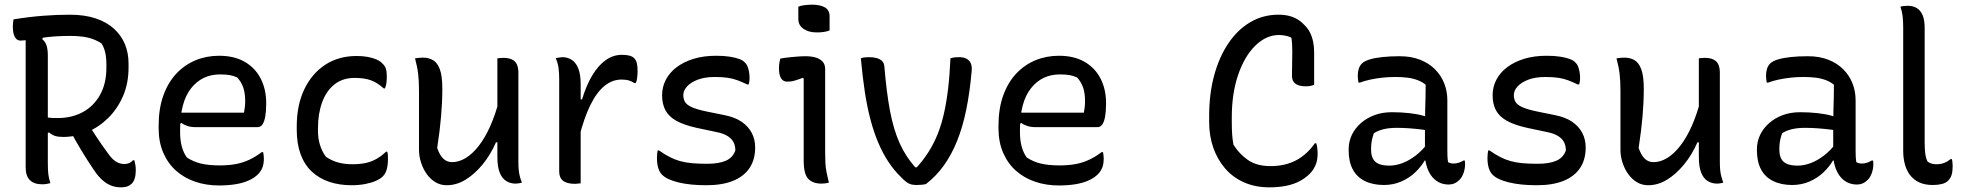

<svg xmlns="http://www.w3.org/2000/svg" viewBox="-20 -783 8430 823"><path d="M350 -265Q372 -229 394 -195.5Q416 -162 442 -127Q459 -102 476 -91Q493 -80 513 -80Q525 -80 534 -84Q543 -88 550 -96H556Q559 -85 560.5 -75Q562 -65 562 -53Q562 -33 557.5 -18.5Q553 -4 545 4Q537 12 526 16Q515 20 498 20Q476 20 456.5 12.5Q437 5 418.5 -11.5Q400 -28 382 -55Q353 -98 328 -139.5Q303 -181 280 -224ZM38 -700Q106 -711 165.5 -715.5Q225 -720 279 -720Q343 -720 390.5 -704Q438 -688 469 -659.5Q500 -631 515.5 -593.5Q531 -556 531 -511V-493Q531 -426 507.5 -371.5Q484 -317 444 -277.5Q404 -238 354 -217Q304 -196 251 -196Q229 -196 215.5 -200.5Q202 -205 191 -215L165 -210V-285Q177 -280 190 -278.5Q203 -277 227 -277Q288 -277 335 -302.5Q382 -328 409 -376.5Q436 -425 436 -492V-506Q436 -536 431 -558Q426 -580 415 -597Q387 -615 356 -622Q325 -629 280 -629Q227 -629 184 -624Q141 -619 111.5 -614Q82 -609 68 -609Q52 -609 43.5 -624.5Q35 -640 35 -670Q35 -679 36 -686Q37 -693 38 -700ZM196 2Q187 4 179.5 5.5Q172 7 161 7Q126 7 108 -11Q90 -29 90 -66Q90 -138 90 -210.5Q90 -283 90 -355.5Q90 -428 90 -500.5Q90 -573 90 -645H174L161 -615Q174 -605 179.5 -588Q185 -571 185 -545Q185 -472 185 -395.5Q185 -319 185 -241.5Q185 -164 185 -87Q185 -56 187 -37.5Q189 -19 196 2Z M919 -544Q984 -544 1029 -518Q1074 -492 1097.5 -446Q1121 -400 1121 -342V-338Q1121 -306 1117 -283.5Q1113 -261 1105 -249.5Q1097 -238 1085 -238H818Q799 -238 783.5 -243Q768 -248 758 -256L740 -246V-300H1026Q1028 -312 1029.5 -324Q1031 -336 1031 -348Q1031 -383 1023 -407Q1015 -431 997 -451Q981 -458 965 -461Q949 -464 923 -464Q846 -464 799 -404.5Q752 -345 752 -227V-216Q752 -183 759 -156Q766 -129 781 -108Q808 -90 841 -82Q874 -74 922 -74Q959 -74 989.5 -79.5Q1020 -85 1048 -98Q1076 -111 1102 -131H1108Q1109 -125 1110 -118.5Q1111 -112 1111 -103Q1111 -80 1104.5 -64Q1098 -48 1086 -36Q1070 -20 1045 -9Q1020 2 988 7Q956 12 919 12Q864 12 817 -4Q770 -20 735 -51Q700 -82 680 -128Q660 -174 660 -233V-244Q660 -317 680 -373Q700 -429 735.5 -467Q771 -505 818 -524.5Q865 -544 919 -544Z M1509 -543Q1535 -543 1556.5 -539Q1578 -535 1594 -528Q1610 -521 1620 -510Q1630 -501 1634 -488.5Q1638 -476 1638 -455Q1638 -440 1636.5 -428Q1635 -416 1630 -404H1625Q1597 -429 1569.5 -439Q1542 -449 1500 -449Q1449 -449 1414 -421.5Q1379 -394 1361 -345Q1343 -296 1343 -234V-220Q1343 -190 1351.5 -162Q1360 -134 1377 -111Q1402 -94 1429.5 -86.5Q1457 -79 1490 -79Q1523 -79 1548 -84.5Q1573 -90 1594 -102Q1615 -114 1635 -133H1640Q1642 -126 1642.5 -119Q1643 -112 1643 -102Q1643 -77 1638 -58Q1633 -39 1621 -27Q1610 -16 1590.5 -7.5Q1571 1 1544.5 6Q1518 11 1487 11Q1435 11 1391.5 -3.5Q1348 -18 1316.5 -47.5Q1285 -77 1268.5 -122Q1252 -167 1252 -226V-241Q1252 -332 1284 -399.5Q1316 -467 1373.5 -505Q1431 -543 1509 -543Z M1792 -536Q1818 -536 1836.5 -525Q1855 -514 1865.5 -485.5Q1876 -457 1876 -403Q1876 -371 1874.5 -341.5Q1873 -312 1870.5 -282.5Q1868 -253 1864 -221Q1860 -189 1854 -149Q1864 -119 1879.5 -103.5Q1895 -88 1918 -88Q1947 -88 1976 -105.5Q2005 -123 2032 -157.5Q2059 -192 2081.5 -242.5Q2104 -293 2121 -359V-173H2106Q2083 -120 2049 -78.5Q2015 -37 1976 -13Q1937 11 1895 11Q1868 11 1846.5 -2Q1825 -15 1809.5 -36.5Q1794 -58 1785 -85.5Q1776 -113 1776 -141Q1776 -184 1776 -226Q1776 -268 1776 -310.5Q1776 -353 1776 -394Q1776 -435 1772.5 -465.5Q1769 -496 1759 -533Q1768 -534 1775.5 -535Q1783 -536 1792 -536ZM2137 -535Q2160 -535 2174.5 -528Q2189 -521 2195.5 -507Q2202 -493 2202 -472Q2202 -405 2202 -341Q2202 -277 2202 -215Q2202 -153 2202 -91Q2202 -70 2203.5 -54.5Q2205 -39 2208.5 -26Q2212 -13 2217 0Q2213 1 2208 2Q2203 3 2198.5 3.5Q2194 4 2189 4Q2168 4 2150 -7Q2132 -18 2122 -43Q2112 -68 2112 -111Q2112 -183 2112 -254.5Q2112 -326 2112 -396Q2112 -466 2112 -533Q2117 -534 2120.5 -534Q2124 -534 2128.5 -534.5Q2133 -535 2137 -535Z M2461 -357H2475Q2493 -417 2518.5 -459.5Q2544 -502 2576 -525Q2608 -548 2646 -548Q2665 -548 2678 -544.5Q2691 -541 2698 -534Q2706 -526 2709.5 -513.5Q2713 -501 2713 -479Q2713 -472 2712.5 -465Q2712 -458 2711.5 -452Q2711 -446 2709.5 -439.5Q2708 -433 2705 -427H2699Q2689 -434 2676 -438Q2663 -442 2644 -442Q2605 -442 2571.5 -415Q2538 -388 2510.5 -332.5Q2483 -277 2461 -189ZM2469 3Q2464 3 2460 3.5Q2456 4 2452.5 4.5Q2449 5 2445 5Q2427 5 2414 1.5Q2401 -2 2393 -8.5Q2385 -15 2381 -25Q2377 -35 2377 -47Q2377 -89 2377 -129Q2377 -169 2377 -208.5Q2377 -248 2377 -287Q2377 -326 2377 -364.5Q2377 -403 2377 -442Q2377 -472 2374 -493Q2371 -514 2362 -534Q2367 -535 2372 -535.5Q2377 -536 2381.5 -537Q2386 -538 2390 -538Q2412 -538 2430 -527Q2448 -516 2458.5 -490.5Q2469 -465 2469 -422Q2469 -378 2469 -335Q2469 -292 2469 -248.5Q2469 -205 2469 -162.5Q2469 -120 2469 -78.5Q2469 -37 2469 3Z M3012 -81Q3061 -81 3091 -94Q3121 -107 3132 -138Q3132 -159 3124 -174Q3116 -189 3098.5 -200Q3081 -211 3051 -217L2966 -235Q2912 -247 2879.5 -265Q2847 -283 2832.5 -310Q2818 -337 2818 -375Q2818 -410 2834 -441Q2850 -472 2880.5 -495Q2911 -518 2953.5 -531Q2996 -544 3050 -544Q3084 -544 3108.5 -540Q3133 -536 3149 -530Q3165 -524 3172 -516Q3180 -509 3184 -499Q3188 -489 3190.5 -476Q3193 -463 3193 -447Q3193 -441 3192 -434Q3191 -427 3189 -421H3183Q3162 -431 3142.5 -438.5Q3123 -446 3100 -449.5Q3077 -453 3044 -453Q3001 -453 2971 -441.5Q2941 -430 2925 -412.5Q2909 -395 2909 -375Q2909 -359 2916 -346.5Q2923 -334 2944.5 -324Q2966 -314 3009 -305L3083 -290Q3130 -281 3159 -261Q3188 -241 3202.5 -213Q3217 -185 3217 -151Q3217 -99 3193 -63Q3169 -27 3122.5 -8Q3076 11 3008 11Q2973 11 2943 8Q2913 5 2888.5 -1Q2864 -7 2846.5 -15Q2829 -23 2818 -34Q2807 -45 2801.5 -63Q2796 -81 2796 -106Q2796 -117 2797 -124.5Q2798 -132 2799 -138H2805Q2829 -121 2850.5 -110Q2872 -99 2895 -92.5Q2918 -86 2946 -83.5Q2974 -81 3012 -81Z M3425 -95Q3425 -125 3425 -160Q3425 -195 3425 -232Q3425 -269 3425 -306Q3425 -343 3425 -379Q3425 -415 3425 -447L3420 -449Q3412 -446 3403.5 -443Q3395 -440 3386.5 -437.5Q3378 -435 3370 -434Q3362 -433 3354 -433Q3337 -433 3328 -447.5Q3319 -462 3319 -490Q3319 -501 3320.5 -512Q3322 -523 3325 -532Q3336 -534 3347.5 -535.5Q3359 -537 3370 -538Q3381 -539 3392 -540Q3403 -541 3413 -541.5Q3423 -542 3433 -542Q3457 -542 3476 -536.5Q3495 -531 3506 -519Q3517 -507 3517 -487Q3517 -445 3517 -399.5Q3517 -354 3517 -307.5Q3517 -261 3517 -216Q3517 -171 3517 -130Q3517 -106 3518 -85.5Q3519 -65 3523 -44.5Q3527 -24 3533 0Q3525 2 3517.5 3Q3510 4 3501 4Q3464 4 3444.5 -16.5Q3425 -37 3425 -95ZM3402 -754Q3408 -757 3415 -758.5Q3422 -760 3429.5 -761Q3437 -762 3445.5 -762.5Q3454 -763 3461 -763Q3495 -763 3515.5 -751.5Q3536 -740 3536 -713V-653Q3530 -650 3523.5 -648.5Q3517 -647 3510.5 -646Q3504 -645 3496.5 -644.5Q3489 -644 3481 -644Q3446 -644 3424 -659.5Q3402 -675 3402 -701Z M3704 -538Q3724 -538 3738 -534Q3752 -530 3761 -521.5Q3770 -513 3771 -496Q3780 -387 3795 -307.5Q3810 -228 3836 -170Q3862 -112 3903 -66H3910Q3938 -97 3960 -131.5Q3982 -166 3998.5 -206.5Q4015 -247 4026 -295.5Q4037 -344 4044 -403Q4051 -462 4054 -533Q4063 -536 4072 -537Q4081 -538 4090 -538Q4111 -538 4123.5 -531Q4136 -524 4141.5 -511Q4147 -498 4145 -478Q4137 -388 4122 -314Q4107 -240 4083 -180Q4059 -120 4026 -74Q3993 -28 3949 6Q3941 8 3930 9Q3919 10 3908 10Q3896 10 3886 7.5Q3876 5 3865.5 -2.5Q3855 -10 3842 -24Q3812 -53 3788 -89.5Q3764 -126 3745 -170.5Q3726 -215 3711.5 -269.5Q3697 -324 3687 -389.5Q3677 -455 3670 -533Q3677 -536 3686.5 -537Q3696 -538 3704 -538Z M4519 -544Q4584 -544 4629 -518Q4674 -492 4697.5 -446Q4721 -400 4721 -342V-338Q4721 -306 4717 -283.5Q4713 -261 4705 -249.5Q4697 -238 4685 -238H4418Q4399 -238 4383.5 -243Q4368 -248 4358 -256L4340 -246V-300H4626Q4628 -312 4629.5 -324Q4631 -336 4631 -348Q4631 -383 4623 -407Q4615 -431 4597 -451Q4581 -458 4565 -461Q4549 -464 4523 -464Q4446 -464 4399 -404.5Q4352 -345 4352 -227V-216Q4352 -183 4359 -156Q4366 -129 4381 -108Q4408 -90 4441 -82Q4474 -74 4522 -74Q4559 -74 4589.5 -79.5Q4620 -85 4648 -98Q4676 -111 4702 -131H4708Q4709 -125 4710 -118.5Q4711 -112 4711 -103Q4711 -80 4704.5 -64Q4698 -48 4686 -36Q4670 -20 4645 -9Q4620 2 4588 7Q4556 12 4519 12Q4464 12 4417 -4Q4370 -20 4335 -51Q4300 -82 4280 -128Q4260 -174 4260 -233V-244Q4260 -317 4280 -373Q4300 -429 4335.5 -467Q4371 -505 4418 -524.5Q4465 -544 4519 -544Z M5421 20Q5360 20 5312 -1.5Q5264 -23 5231 -61.5Q5198 -100 5180.5 -150.5Q5163 -201 5163 -260V-286Q5163 -381 5184.5 -460Q5206 -539 5245.5 -597.5Q5285 -656 5339.5 -688Q5394 -720 5460 -720Q5485 -720 5505 -715Q5525 -710 5541 -700.5Q5557 -691 5570 -677Q5586 -662 5595 -644Q5604 -626 5608.5 -605Q5613 -584 5613 -560Q5613 -524 5613 -488.5Q5613 -453 5613 -419Q5607 -417 5598 -415Q5589 -413 5578 -413Q5548 -413 5533 -424Q5518 -435 5518 -458Q5518 -503 5519 -534Q5520 -565 5518.5 -592.5Q5517 -620 5510 -651L5536 -609Q5515 -624 5497 -628.5Q5479 -633 5463 -633Q5407 -633 5360.5 -587Q5314 -541 5287 -461.5Q5260 -382 5260 -280V-259Q5260 -230 5261.5 -208Q5263 -186 5267 -163Q5292 -123 5329.5 -97Q5367 -71 5426 -71Q5489 -71 5536 -96Q5583 -121 5616 -169H5622Q5624 -164 5625 -158.5Q5626 -153 5626.5 -147.5Q5627 -142 5627.5 -136.5Q5628 -131 5628 -126Q5628 -95 5618.5 -74Q5609 -53 5594 -38Q5575 -19 5550 -6Q5525 7 5493 13.5Q5461 20 5421 20Z M6184 -353Q6184 -326 6184 -299.5Q6184 -273 6184 -246Q6184 -219 6184 -192.5Q6184 -166 6184 -139Q6184 -124 6184.5 -112.5Q6185 -101 6187 -88Q6192 -85 6198 -83.5Q6204 -82 6210 -82Q6222 -82 6233 -85.5Q6244 -89 6253 -95H6259Q6259 -91 6259.5 -88Q6260 -85 6260 -80Q6260 -60 6253.5 -41.5Q6247 -23 6236 -12Q6226 -2 6214.5 3Q6203 8 6190 8Q6166 8 6147 -2Q6128 -12 6115 -30Q6102 -48 6095 -72Q6088 -96 6088 -122Q6088 -153 6088 -186Q6088 -219 6088 -243Q6088 -282 6089 -312Q6090 -342 6090.5 -368Q6091 -394 6091 -420Q6076 -432 6056.5 -439.5Q6037 -447 6013.5 -450Q5990 -453 5960 -453Q5931 -453 5904.5 -450Q5878 -447 5854.5 -442Q5831 -437 5809 -429H5803Q5802 -435 5801 -443Q5800 -451 5800 -458Q5800 -474 5804 -487.5Q5808 -501 5818 -511Q5828 -521 5850.5 -528Q5873 -535 5906 -538.5Q5939 -542 5979 -542Q6029 -542 6067 -527Q6105 -512 6131 -486Q6157 -460 6170.5 -426Q6184 -392 6184 -353ZM5857 -142Q5857 -106 5875.5 -89.5Q5894 -73 5935 -73Q5962 -73 5990.5 -83.5Q6019 -94 6048 -116Q6077 -138 6104 -174L6103 -95H6087Q6072 -69 6046.5 -44.5Q6021 -20 5986.5 -5Q5952 10 5912 10Q5865 10 5830.5 -7Q5796 -24 5778.5 -57Q5761 -90 5761 -138V-144Q5761 -176 5774.5 -204.5Q5788 -233 5813 -255Q5838 -277 5871.5 -289.5Q5905 -302 5946 -302Q5986 -302 6021.5 -298Q6057 -294 6082.5 -286.5Q6108 -279 6118 -272Q6124 -267 6127 -259.5Q6130 -252 6131.5 -242Q6133 -232 6133 -217Q6105 -224 6077 -227.5Q6049 -231 6021.5 -233Q5994 -235 5967 -235Q5934 -235 5910 -229Q5886 -223 5869 -212Q5864 -198 5860.5 -182Q5857 -166 5857 -145Z M6572 -81Q6621 -81 6651 -94Q6681 -107 6692 -138Q6692 -159 6684 -174Q6676 -189 6658.5 -200Q6641 -211 6611 -217L6526 -235Q6472 -247 6439.5 -265Q6407 -283 6392.5 -310Q6378 -337 6378 -375Q6378 -410 6394 -441Q6410 -472 6440.5 -495Q6471 -518 6513.5 -531Q6556 -544 6610 -544Q6644 -544 6668.5 -540Q6693 -536 6709 -530Q6725 -524 6732 -516Q6740 -509 6744 -499Q6748 -489 6750.5 -476Q6753 -463 6753 -447Q6753 -441 6752 -434Q6751 -427 6749 -421H6743Q6722 -431 6702.5 -438.5Q6683 -446 6660 -449.5Q6637 -453 6604 -453Q6561 -453 6531 -441.5Q6501 -430 6485 -412.5Q6469 -395 6469 -375Q6469 -359 6476 -346.5Q6483 -334 6504.5 -324Q6526 -314 6569 -305L6643 -290Q6690 -281 6719 -261Q6748 -241 6762.5 -213Q6777 -185 6777 -151Q6777 -99 6753 -63Q6729 -27 6682.5 -8Q6636 11 6568 11Q6533 11 6503 8Q6473 5 6448.5 -1Q6424 -7 6406.5 -15Q6389 -23 6378 -34Q6367 -45 6361.5 -63Q6356 -81 6356 -106Q6356 -117 6357 -124.5Q6358 -132 6359 -138H6365Q6389 -121 6410.5 -110Q6432 -99 6455 -92.5Q6478 -86 6506 -83.5Q6534 -81 6572 -81Z M6942 -536Q6968 -536 6986.5 -525Q7005 -514 7015.5 -485.5Q7026 -457 7026 -403Q7026 -371 7024.5 -341.5Q7023 -312 7020.5 -282.5Q7018 -253 7014 -221Q7010 -189 7004 -149Q7014 -119 7029.5 -103.5Q7045 -88 7068 -88Q7097 -88 7126 -105.5Q7155 -123 7182 -157.5Q7209 -192 7231.5 -242.5Q7254 -293 7271 -359V-173H7256Q7233 -120 7199 -78.5Q7165 -37 7126 -13Q7087 11 7045 11Q7018 11 6996.5 -2Q6975 -15 6959.5 -36.5Q6944 -58 6935 -85.5Q6926 -113 6926 -141Q6926 -184 6926 -226Q6926 -268 6926 -310.5Q6926 -353 6926 -394Q6926 -435 6922.5 -465.5Q6919 -496 6909 -533Q6918 -534 6925.5 -535Q6933 -536 6942 -536ZM7287 -535Q7310 -535 7324.5 -528Q7339 -521 7345.5 -507Q7352 -493 7352 -472Q7352 -405 7352 -341Q7352 -277 7352 -215Q7352 -153 7352 -91Q7352 -70 7353.5 -54.5Q7355 -39 7358.5 -26Q7362 -13 7367 0Q7363 1 7358 2Q7353 3 7348.5 3.5Q7344 4 7339 4Q7318 4 7300 -7Q7282 -18 7272 -43Q7262 -68 7262 -111Q7262 -183 7262 -254.5Q7262 -326 7262 -396Q7262 -466 7262 -533Q7267 -534 7270.5 -534Q7274 -534 7278.5 -534.5Q7283 -535 7287 -535Z M7934 -353Q7934 -326 7934 -299.5Q7934 -273 7934 -246Q7934 -219 7934 -192.5Q7934 -166 7934 -139Q7934 -124 7934.5 -112.5Q7935 -101 7937 -88Q7942 -85 7948 -83.5Q7954 -82 7960 -82Q7972 -82 7983 -85.5Q7994 -89 8003 -95H8009Q8009 -91 8009.5 -88Q8010 -85 8010 -80Q8010 -60 8003.5 -41.5Q7997 -23 7986 -12Q7976 -2 7964.5 3Q7953 8 7940 8Q7916 8 7897 -2Q7878 -12 7865 -30Q7852 -48 7845 -72Q7838 -96 7838 -122Q7838 -153 7838 -186Q7838 -219 7838 -243Q7838 -282 7839 -312Q7840 -342 7840.5 -368Q7841 -394 7841 -420Q7826 -432 7806.5 -439.5Q7787 -447 7763.5 -450Q7740 -453 7710 -453Q7681 -453 7654.5 -450Q7628 -447 7604.5 -442Q7581 -437 7559 -429H7553Q7552 -435 7551 -443Q7550 -451 7550 -458Q7550 -474 7554 -487.5Q7558 -501 7568 -511Q7578 -521 7600.5 -528Q7623 -535 7656 -538.5Q7689 -542 7729 -542Q7779 -542 7817 -527Q7855 -512 7881 -486Q7907 -460 7920.5 -426Q7934 -392 7934 -353ZM7607 -142Q7607 -106 7625.5 -89.5Q7644 -73 7685 -73Q7712 -73 7740.5 -83.5Q7769 -94 7798 -116Q7827 -138 7854 -174L7853 -95H7837Q7822 -69 7796.5 -44.5Q7771 -20 7736.5 -5Q7702 10 7662 10Q7615 10 7580.5 -7Q7546 -24 7528.5 -57Q7511 -90 7511 -138V-144Q7511 -176 7524.5 -204.5Q7538 -233 7563 -255Q7588 -277 7621.5 -289.5Q7655 -302 7696 -302Q7736 -302 7771.5 -298Q7807 -294 7832.5 -286.5Q7858 -279 7868 -272Q7874 -267 7877 -259.5Q7880 -252 7881.5 -242Q7883 -232 7883 -217Q7855 -224 7827 -227.5Q7799 -231 7771.5 -233Q7744 -235 7717 -235Q7684 -235 7660 -229Q7636 -223 7619 -212Q7614 -198 7610.5 -182Q7607 -166 7607 -145Z M8138 -662Q8138 -693 8135.5 -714Q8133 -735 8126 -754Q8128 -755 8131.5 -756Q8135 -757 8138.5 -757Q8142 -757 8145.5 -757.5Q8149 -758 8153 -758Q8157 -758 8160 -758Q8180 -758 8196 -748.5Q8212 -739 8221 -718.5Q8230 -698 8230 -663Q8230 -614 8230 -565.5Q8230 -517 8230 -467.5Q8230 -418 8230 -369Q8230 -320 8230 -271.5Q8230 -223 8230 -174Q8230 -144 8232.5 -125Q8235 -106 8242 -91Q8249 -85 8258.5 -82Q8268 -79 8280 -79Q8290 -79 8298.5 -80.5Q8307 -82 8314.5 -85Q8322 -88 8328.5 -92Q8335 -96 8341 -101H8347Q8348 -95 8349 -88Q8350 -81 8350 -71Q8350 -48 8345.5 -33.5Q8341 -19 8330 -8Q8325 -3 8318 0.5Q8311 4 8302.5 6Q8294 8 8284.5 9Q8275 10 8265 10Q8230 10 8206 -1.5Q8182 -13 8167 -33Q8152 -53 8145 -79.5Q8138 -106 8138 -136Q8138 -203 8138 -269.5Q8138 -336 8138 -402Q8138 -468 8138 -533Q8138 -598 8138 -662Z"/></svg>

Font: Recursive Casual
Style: Regular
Weight: 400
Version: Version 1.047